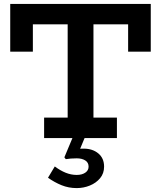

<svg xmlns="http://www.w3.org/2000/svg" viewBox="-20 -706 823 982"><path d="M32.3 -441.8V-686H751.1V-441.8H635.3V-581.6H148.1V-441.8ZM205.6 0V-104.6H578V0ZM326.1 -66.3V-628.4H458V-66.3ZM372.3 256Q331.1 256 294.8 241.3Q258.4 226.5 225.5 203L260.2 145.3Q288.6 166.6 316.2 177.6Q343.8 188.7 372.3 188.7Q399.1 188.7 416.1 177.2Q433.1 165.7 433.1 146.3Q433.1 125.2 416 114.5Q398.9 103.8 372.4 103.8Q355.7 103.8 342.6 104.9Q329.5 106 316.5 108L309.2 98.7L361.6 -26.5H423.6L389.9 54.8Q393.3 54.5 398.4 54.4Q403.4 54.3 408.8 54.3Q453.5 54.3 483 78.8Q512.4 103.4 512.4 146.3Q512.4 180.8 492 205.4Q471.6 229.9 439.7 242.9Q407.8 256 372.3 256Z"/></svg>

Font: BioRhyme ExtraBold
Style: Regular
Weight: 800
Designer: Aoife Mooney
Foundry: Aoife Mooney Type
Version: Version 1.600;gftools[0.9.33]